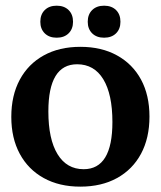

<svg xmlns="http://www.w3.org/2000/svg" viewBox="-20 -660 576 688"><path d="M183.1 -524.9Q156.2 -524.9 140.4 -540.5Q124.5 -556.2 124.5 -582Q124.5 -608.4 140.4 -624Q156.2 -639.6 183.1 -639.6Q210 -639.6 225.8 -624Q241.7 -608.4 241.7 -582Q241.7 -556.2 225.8 -540.5Q210 -524.9 183.1 -524.9ZM353 -524.9Q326.2 -524.9 310.3 -540.5Q294.4 -556.2 294.4 -582Q294.4 -608.4 310.3 -624Q326.2 -639.6 353 -639.6Q379.9 -639.6 395.8 -624Q411.6 -608.4 411.6 -582Q411.6 -556.2 395.8 -540.5Q379.9 -524.9 353 -524.9ZM267.6 8.8Q192.4 8.8 136.7 -22Q81.1 -52.7 50.8 -108.9Q20.5 -165 20.5 -241.2Q20.5 -317.9 50.8 -374.3Q81.1 -430.7 136.7 -461.4Q192.4 -492.2 268.1 -492.2Q343.8 -492.2 399.4 -461.4Q455.1 -430.7 485.4 -374.8Q515.6 -318.8 515.6 -242.2Q515.6 -165.5 485.4 -109.1Q455.1 -52.7 399.4 -22Q343.8 8.8 267.6 8.8ZM279.8 -53.7Q382.8 -53.7 382.8 -222.7Q382.8 -322.3 350.1 -376Q317.4 -429.7 256.3 -429.7Q153.3 -429.7 153.3 -260.7Q153.3 -161.1 186.3 -107.4Q219.2 -53.7 279.8 -53.7Z"/></svg>

Font: Markazi Text
Style: Bold
Weight: 700
Designer: Borna Izadpanah (Arabic designer), Fiona Ross (Arabic design director) and Florian Runge (Latin designer)
Foundry: Borna Izadpanah and Florian Runge
Version: Version 1.001; ttfautohint (v1.8.3)